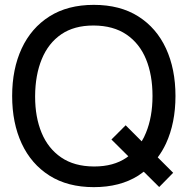

<svg xmlns="http://www.w3.org/2000/svg" viewBox="-20 -755 772 790"><path d="M635 14.5 571.5 -48.5Q560.5 -40 549 -32.5Q474 15 366 15Q258.5 15 183.5 -32.5Q108.5 -80 69.2 -164.5Q30 -249 30 -360Q30 -471 69.2 -555.5Q108.5 -640 183.5 -687.5Q258.5 -735 366 -735Q474 -735 549 -687.5Q624 -640 663 -555.5Q702 -471 702 -360Q702 -249 663 -164.5Q648.5 -133.5 629 -107.5L692.5 -44ZM366 -70Q367 -70 368 -70Q447 -70 500 -106Q504 -109 508 -112L438.5 -181L497 -239.5L563 -173.5Q573 -189.5 580.5 -208.5Q607.5 -274 607.5 -360Q607.5 -446.5 580.8 -511.5Q554 -576.5 500.2 -613Q446.5 -649.5 366 -650Q365 -650 364 -650Q285 -650 232 -613.8Q179 -577.5 152 -512Q125 -446.5 124.5 -360Q124.5 -358.5 124.5 -357Q124.5 -273 151.2 -208.5Q178 -144 231.8 -107.2Q285.5 -70.5 366 -70Z"/></svg>

Font: Cns Manrope Med
Style: Regular
Weight: 500
Designer: Mikhail Sharanda
Foundry: Mikhail Sharanda
Version: Version 4.504